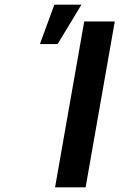

<svg xmlns="http://www.w3.org/2000/svg" viewBox="-20 -803 512 823"><path d="M347 0 472 -711H341L216 0ZM213 -783 151 -614H227L329 -783Z"/></svg>

Font: Asimov
Style: NarIt
Weight: 500
Designer: Google
Version: Version 2.000980; 2014